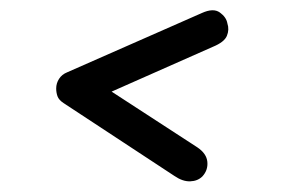

<svg xmlns="http://www.w3.org/2000/svg" viewBox="-20 -461 546 369"><path d="M315 -123 102 -263Q93 -269 90.5 -276Q88 -283 88 -291Q88 -301 93.5 -309.5Q99 -318 109 -322L368 -436Q390 -446 402.5 -437Q415 -428 417 -416Q421 -404 416 -392Q411 -380 389 -371L154 -267L159 -308L359 -178Q377 -166 378.5 -150Q380 -134 369 -122Q360 -113 345.5 -112.5Q331 -112 315 -123Z"/></svg>

Font: Edu SA Beginner Medium
Style: Regular
Weight: 500
Version: Version 1.003